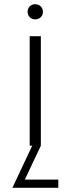

<svg xmlns="http://www.w3.org/2000/svg" viewBox="-20 -692 335 912"><path d="M121 0H133L39 200H257V161H98L174 0V-520H121ZM111 -636C111 -615 127 -600 147 -600C168 -600 184 -615 184 -636C184 -657 168 -672 147 -672C127 -672 111 -657 111 -636Z"/></svg>

Font: Grotesk 01 Extrafine
Style: Bold
Weight: 400
Designer: Frank Adebiaye, contributions by Jérémy Landes, Ariel Martín Pérez
Foundry: Velvetyne Type Foundry
Version: Version 3.000;Glyphs 3.1.2 (3150)